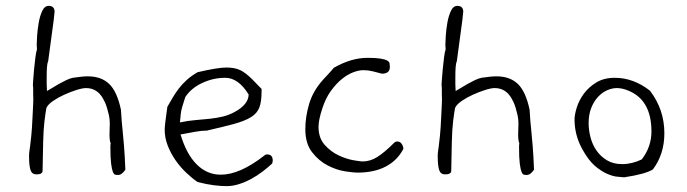

<svg xmlns="http://www.w3.org/2000/svg" viewBox="-20 -597 2341 654"><path d="M407 -19Q395 -1 382 -1Q377 -1 372.5 -2Q368 -3 364.5 -11.5Q361 -20 358.5 -39.5Q356 -59 356 -96Q356 -106 357 -109Q353 -117 353 -139Q353 -148 353.5 -158.5Q354 -169 354 -176Q354 -191 351 -204.5Q348 -218 344.5 -229.5Q341 -241 337 -249.5Q333 -258 331 -261Q311 -297 273 -297Q261 -297 240.5 -290.5Q220 -284 199 -274.5Q178 -265 160.5 -253Q143 -241 138 -229Q135 -213 131.5 -184.5Q128 -156 127 -113L125 -14Q124 -3 104 -3Q89 -3 84 -17.5Q79 -32 79 -65Q79 -75 80 -81Q81 -87 82.5 -99Q84 -111 86.5 -134Q89 -157 91 -202Q92 -225 93 -243Q94 -261 93 -275Q93 -286 93 -294Q93 -302 92 -307Q92 -308 93 -324Q94 -340 96 -360.5Q98 -381 100.5 -401Q103 -421 106 -429Q106 -433 105.5 -436.5Q105 -440 105 -444Q105 -454 106.5 -476Q108 -498 112 -520.5Q116 -543 124 -560Q132 -577 146 -577Q165 -577 166 -558Q164 -533 158 -492Q152 -451 144 -388Q141 -382 140 -368Q139 -354 139 -333Q139 -323 139 -311.5Q139 -300 140 -287Q146 -290 157 -297Q168 -304 180.5 -311Q193 -318 205.5 -324Q218 -330 228 -332Q242 -334 255 -335.5Q268 -337 279 -337Q325 -337 352 -311Q379 -285 392 -223Q393 -201 394.5 -185Q396 -169 398 -149Q400 -129 402.5 -99Q405 -69 407 -19Z M907 -40Q892 -26 873.5 -12Q855 2 834.5 13Q814 24 793 30.5Q772 37 752 37Q733 37 708.5 34Q684 31 653 23Q634 10 614 -9Q594 -28 578 -51Q562 -74 551.5 -100.5Q541 -127 541 -155Q541 -171 550 -233Q559 -249 568.5 -265Q578 -281 589.5 -296Q601 -311 616.5 -325Q632 -339 653 -351Q687 -359 711.5 -363Q736 -367 751 -367Q779 -367 797.5 -358.5Q816 -350 840 -326L871 -294V-286Q871 -251 863.5 -231Q856 -211 835 -198Q814 -185 777.5 -175Q741 -165 684 -152H680Q668 -152 647 -148.5Q626 -145 595 -139Q615 -72 650 -37Q685 -2 732 -2Q797 -2 880 -67Q884 -71 890 -71Q909 -71 909 -50Q909 -46 907 -40ZM827 -275Q792 -332 747 -332Q706 -332 668 -314Q630 -296 611 -266L601 -234Q597 -221 595.5 -207.5Q594 -194 593 -180Q621 -186 646.5 -188Q672 -190 695 -192.5Q718 -195 739 -200Q760 -205 780 -216Q826 -241 827 -275Z M1354 -90Q1334 -51 1294.5 -30Q1255 -9 1197 -9Q1184 -9 1155 -13.5Q1126 -18 1096 -33.5Q1066 -49 1043 -78.5Q1020 -108 1020 -157Q1020 -199 1033 -243Q1046 -287 1080 -325Q1089 -335 1098.5 -345Q1108 -355 1117 -366Q1176 -400 1232 -400Q1260 -400 1275.5 -397.5Q1291 -395 1298.5 -391Q1306 -387 1307 -381Q1308 -375 1308 -369Q1308 -346 1281 -346L1250 -354Q1234 -358 1218 -358Q1202 -358 1182.5 -350.5Q1163 -343 1143.5 -327Q1124 -311 1106.5 -286.5Q1089 -262 1078 -228Q1065 -189 1065 -165Q1065 -127 1086 -103.5Q1107 -80 1134 -67.5Q1161 -55 1185 -51Q1209 -47 1215 -47Q1241 -47 1265.5 -62.5Q1290 -78 1323 -111Q1327 -115 1334 -115Q1343 -115 1348.5 -106.5Q1354 -98 1354 -90Z M1799 -19Q1787 -1 1774 -1Q1769 -1 1764.5 -2Q1760 -3 1756.5 -11.5Q1753 -20 1750.5 -39.5Q1748 -59 1748 -96Q1748 -106 1749 -109Q1745 -117 1745 -139Q1745 -148 1745.5 -158.5Q1746 -169 1746 -176Q1746 -191 1743 -204.5Q1740 -218 1736.5 -229.5Q1733 -241 1729 -249.5Q1725 -258 1723 -261Q1703 -297 1665 -297Q1653 -297 1632.5 -290.5Q1612 -284 1591 -274.5Q1570 -265 1552.5 -253Q1535 -241 1530 -229Q1527 -213 1523.5 -184.5Q1520 -156 1519 -113L1517 -14Q1516 -3 1496 -3Q1481 -3 1476 -17.5Q1471 -32 1471 -65Q1471 -75 1472 -81Q1473 -87 1474.5 -99Q1476 -111 1478.5 -134Q1481 -157 1483 -202Q1484 -225 1485 -243Q1486 -261 1485 -275Q1485 -286 1485 -294Q1485 -302 1484 -307Q1484 -308 1485 -324Q1486 -340 1488 -360.5Q1490 -381 1492.5 -401Q1495 -421 1498 -429Q1498 -433 1497.5 -436.5Q1497 -440 1497 -444Q1497 -454 1498.5 -476Q1500 -498 1504 -520.5Q1508 -543 1516 -560Q1524 -577 1538 -577Q1557 -577 1558 -558Q1556 -533 1550 -492Q1544 -451 1536 -388Q1533 -382 1532 -368Q1531 -354 1531 -333Q1531 -323 1531 -311.5Q1531 -300 1532 -287Q1538 -290 1549 -297Q1560 -304 1572.5 -311Q1585 -318 1597.5 -324Q1610 -330 1620 -332Q1634 -334 1647 -335.5Q1660 -337 1671 -337Q1717 -337 1744 -311Q1771 -285 1784 -223Q1785 -201 1786.5 -185Q1788 -169 1790 -149Q1792 -129 1794.5 -99Q1797 -69 1799 -19Z M2204 -20Q2179 -4 2106 7Q2099 6 2084 5Q2069 4 2049 -4.5Q2029 -13 2007 -31.5Q1985 -50 1964 -88Q1950 -113 1943.5 -138.5Q1937 -164 1937 -190Q1937 -206 1944.5 -230.5Q1952 -255 1968.5 -277.5Q1985 -300 2011 -316Q2037 -332 2074 -332Q2138 -332 2194 -288Q2243 -224 2243 -143Q2243 -72 2204 -20ZM2121 -288Q2100 -297 2081 -297Q2065 -297 2048 -289.5Q2031 -282 2017 -267Q2003 -252 1994 -229.5Q1985 -207 1985 -177Q1985 -154 1991.5 -129Q1998 -104 2012 -84Q2026 -64 2047.5 -51Q2069 -38 2099 -38Q2133 -38 2166 -54Q2199 -97 2199 -149Q2199 -256 2121 -288Z"/></svg>

Font: Gaegu Light
Style: Regular
Weight: 300
Designer: JIKJI
Foundry: JIKJI
Version: Version 1.00